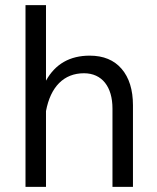

<svg xmlns="http://www.w3.org/2000/svg" viewBox="-20 -726 611 746"><path d="M158.7 -294.4C176.3 -388.7 228 -441.4 306.2 -441.4C376.5 -441.4 417 -388.7 417 -304.2V0H496.6V-316.9C496.6 -377 481.9 -424.3 452.6 -458.5C423.3 -492.7 381.8 -509.8 328.6 -509.8C251.5 -509.8 194.8 -477.5 158.7 -412.6V-706.1H79.1V0H158.7Z"/></svg>

Font: Estedad Regular
Style: Regular
Weight: 400
Designer: Amin Abedi
Version: Version 7.3